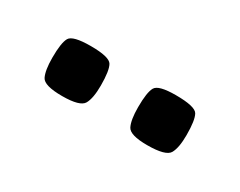

<svg xmlns="http://www.w3.org/2000/svg" viewBox="-29 -670 279 223"><g transform="rotate(30 110.0 -558.5)"><path d="M166 -525Q143 -525 139 -533Q135 -541 135 -558Q135 -578 139 -585Q143 -592 166 -592Q192 -592 196 -585Q200 -578 200 -558Q200 -541 195.5 -533Q191 -525 166 -525ZM52 -525Q28 -525 24 -533Q20 -541 20 -558Q20 -578 24 -585Q28 -592 52 -592Q77 -592 81 -585Q85 -578 85 -558Q85 -541 80.5 -533Q76 -525 52 -525Z"/></g></svg>

Font: Smooch Sans Thin SemiBold
Style: Regular
Weight: 600
Version: Version 1.010